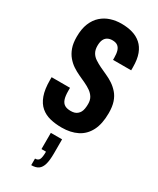

<svg xmlns="http://www.w3.org/2000/svg" viewBox="-246 -771 938 1138"><g transform="rotate(30 223.0 -202.0)"><path d="M226 12Q183 12 146.5 3Q110 -6 83 -29Q56 -52 41 -93Q26 -134 26 -198Q26 -202 26 -207.5Q26 -213 26 -217H152Q152 -212 152 -207Q152 -202 152 -197Q152 -160 159.5 -139Q167 -118 182.5 -109Q198 -100 223 -100Q237 -100 248 -103Q259 -106 268 -113.5Q277 -121 282.5 -131Q288 -141 290.5 -155.5Q293 -170 293 -188Q293 -214 282 -232Q271 -250 252.5 -263Q234 -276 211.5 -286.5Q189 -297 164 -308.5Q139 -320 116.5 -335Q94 -350 75.5 -372Q57 -394 46 -424.5Q35 -455 35 -499Q35 -553 50.5 -591Q66 -629 93 -653Q120 -677 154.5 -688Q189 -699 227 -699Q269 -699 303 -689Q337 -679 362 -657Q387 -635 400.5 -599Q414 -563 414 -510V-488H290V-503Q290 -530 284.5 -548.5Q279 -567 266 -577Q253 -587 229 -587Q211 -587 197 -579.5Q183 -572 175.5 -556Q168 -540 168 -514Q168 -487 178.5 -468.5Q189 -450 208 -437.5Q227 -425 249.5 -414Q272 -403 297 -392Q322 -381 344.5 -366Q367 -351 386 -329.5Q405 -308 415.5 -277Q426 -246 426 -202Q426 -128 401.5 -80.5Q377 -33 332 -10.5Q287 12 226 12ZM182 295V250Q203 250 210.5 235Q218 220 218 182H187V71H264V166Q264 214 256 242Q248 270 230.5 282.5Q213 295 182 295Z"/></g></svg>

Font: Archivo ExtraCondensed
Style: Bold
Weight: 700
Width: 2
Designer: Hector Gatti
Foundry: Omnibus-Type
Version: Version 2.001